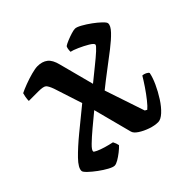

<svg xmlns="http://www.w3.org/2000/svg" viewBox="-142 -634 768 768"><g transform="rotate(-45 242.0 -250.0)"><path d="M98 0Q89 0 71.5 -9.5Q54 -19 35 -33Q16 -47 2.5 -60Q-11 -73 -11 -79Q-12 -97 16.5 -126.5Q45 -156 90 -193Q135 -230 183 -269L144 -389Q136 -411 128.5 -418.5Q121 -426 92 -426H38Q38 -436 40 -447Q42 -458 44 -464Q58 -471 80.5 -479.5Q103 -488 125.5 -494Q148 -500 161 -500Q187 -500 204 -487Q221 -474 229 -441L268 -293Q296 -316 323.5 -338Q351 -360 368.5 -376Q386 -392 386 -397Q386 -404 367.5 -415Q349 -426 327.5 -435.5Q306 -445 295 -447Q295 -465 300 -474Q307 -479 321.5 -485Q336 -491 350.5 -495.5Q365 -500 373 -500Q382 -500 400 -490Q418 -480 436.5 -466.5Q455 -453 468.5 -440Q482 -427 482 -421Q483 -407 463.5 -386.5Q444 -366 413 -342Q382 -318 347.5 -292Q313 -266 282 -241L339 -71L348 -66Q358 -74 374 -94Q390 -114 405.5 -137Q421 -160 431 -177Q439 -177 448 -172.5Q457 -168 459 -163Q455 -142 442.5 -114.5Q430 -87 413 -60.5Q396 -34 377.5 -17Q359 0 344 0Q324 0 301 -8Q278 -16 260.5 -27.5Q243 -39 240 -51L197 -215Q169 -192 141 -168.5Q113 -145 94.5 -127Q76 -109 77 -101Q77 -98 90 -92Q103 -86 121.5 -80.5Q140 -75 159 -71Q166 -58 168 -46Q160 -37 146 -26Q132 -15 119 -7.5Q106 0 98 0Z"/></g></svg>

Font: Texturina SemiBold
Style: Italic
Weight: 600
Italic angle: -11°
Designer: Guillermo Torres Carreño
Foundry: Omnibus-Type
Version: Version 1.002; ttfautohint (v1.8.3)